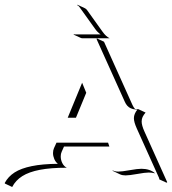

<svg xmlns="http://www.w3.org/2000/svg" viewBox="-46 -682 715 797"><path d="M259.5 -538.3 260.7 -540Q263.2 -539.1 264.6 -539.1H371.8Q358.6 -547.9 348.4 -562.7L283.4 -653.3Q280.3 -658.2 274.4 -660.6L275.4 -662.4L305.7 -648.2Q312 -645.3 315.2 -640.4L380.1 -549.8Q393.3 -531.2 408.9 -523.2H295.7Q292.5 -523.2 289.8 -524.4ZM-26.4 77.6Q-12.2 51 14.6 33.8Q41.5 16.6 85.8 7.6Q130.1 -1.5 194.3 -2Q184.6 -9.5 179.3 -21.9Q174.1 -34.2 174.1 -46.6Q174.1 -58.1 178 -66.7L188.5 -89.8H402.6L408 -73.7H219.7L210 -52Q206.1 -43.7 206.1 -32.7Q206.1 -18.3 212.6 -5Q219.2 8.3 231.2 14.2Q165 14.2 119.5 22.9Q74 31.7 46.4 49.2Q18.8 66.7 4.6 94.2L-25.4 80.1ZM235.1 -193.4 294.9 -338.6 312 -296.9 269.3 -193.4ZM355.5 -518.3 355.7 -522.7 385.7 -508.8 503.9 -246.1Q508.5 -236.1 514.4 -229.7Q520.8 -228.8 528.3 -228.8L558.3 -214.8Q550 -205.1 546 -196.5Q542 -188 542 -177.7Q542 -161.6 553.5 -136.2L648.2 74.5L645.3 76.4L615.2 62.5L614.7 57.6L521.5 -149.4Q509.8 -175.5 509.8 -191.4Q509.8 -209 524.2 -227.1Q516.1 -227.3 509.8 -228.5Q503.4 -229.7 496.1 -232.9Q488.8 -236.1 482.7 -242.7Q476.6 -249.3 472.2 -259.3ZM420.4 24.4Q430.2 30.3 445.3 30.3Q460 30.3 492.6 24.4Q525.1 18.6 541 18.6Q576.4 18.6 598.1 37.6L594.5 36.9Q582.3 34.2 571.3 34.2Q556.2 34.2 523.3 40.2Q490.5 46.1 475.3 46.1Q462.2 46.1 452.9 42L422.9 27.8Z"/></svg>

Font: AgreloyOut1
Style: Medium
Weight: 400
Designer: gluk
Foundry: gluk
Version: Version 0.27